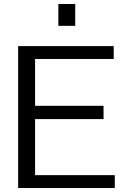

<svg xmlns="http://www.w3.org/2000/svg" viewBox="-20 -947 634 967"><path d="M71.3 0V-714.8H552.7V-649.9H156.7V-414.1H501.5V-347.2H156.7V-64.9H558.1V0ZM273.9 -816.9V-926.8H358.9V-816.9Z"/></svg>

Font: Pontano Sans
Style: Regular
Weight: 400
Designer: Vernon Adams
Foundry: Vernon Adams
Version: Version 2.001